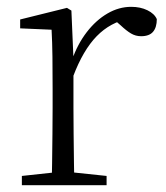

<svg xmlns="http://www.w3.org/2000/svg" viewBox="-20 -542 486 562"><path d="M44 0V-27L155 -39H178L292 -27V0ZM131 0Q132 -24 132.5 -64.5Q133 -105 133.5 -149Q134 -193 134 -226V-281Q134 -333 133.5 -375.5Q133 -418 131 -455L39 -459V-485L176 -519L189 -511L195 -371V-370V-226Q195 -193 195.5 -149Q196 -105 196.5 -64.5Q197 -24 198 0ZM194 -318 177 -367H191Q207 -413 234 -448Q261 -483 294.5 -502.5Q328 -522 364 -522Q391 -522 411.5 -512Q432 -502 439 -486Q439 -462 428 -449Q417 -436 393 -436Q377 -436 363.5 -444Q350 -452 333 -468L310 -488H359Q303 -477 263 -436Q223 -395 194 -318Z"/></svg>

Font: Noto Serif SC ExtraLight
Style: Regular
Weight: 200
Designer: Ryoko NISHIZUKA 西塚涼子 (kana & ideographs); Frank Grießhammer (Latin, Greek & Cyrillic); Wenlong ZHANG 张文龙 (bopomofo); San
Foundry: Adobe
Version: Version 2.002-H1;hotconv 1.1.0;makeotfexe 2.6.0